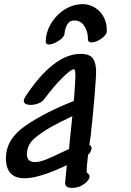

<svg xmlns="http://www.w3.org/2000/svg" viewBox="-20 -920 640 937"><path d="M381 -900Q416 -900 444.5 -882Q473 -864 488 -833Q503 -802 501 -766Q500 -749 474 -731Q448 -713 427 -713Q409 -713 409 -730Q410 -762 393 -790.5Q376 -819 345 -820Q321 -821 309 -801.5Q297 -782 295 -756Q294 -739 266.5 -721Q239 -703 219 -703Q203 -703 203 -718Q204 -760 225.5 -799Q247 -838 282 -864.5Q317 -891 359 -898Q375 -900 381 -900ZM111 -169Q111 -129 150 -129Q173 -129 206 -142Q236 -154 317 -193Q319 -218 321.5 -241.5Q324 -265 326 -284L333 -353Q264 -320 230 -301Q180 -272 150 -246.5Q120 -221 113 -186Q111 -174 111 -169ZM449 -569 448 -541Q444 -468 430 -327Q427 -307 423 -260Q419 -231 416 -213Q427 -207 427 -197Q427 -190 420 -176L416 -171L410 -165Q403 -114 403 -78Q417 -70 417 -59Q417 -42 392 -23Q385 -18 376 -13Q369 -9 356.5 -6Q344 -3 332 -3Q295 -3 298 -30L306 -114Q172 -50 100 -50Q9 -50 9 -148Q9 -242 106.5 -308Q204 -374 340 -427Q344 -466 346 -506Q346 -514 347 -526Q348 -538 348 -553Q348 -572 345 -578L342 -582H341Q326 -582 285 -541Q248 -505 193 -433Q185 -422 166.5 -415Q148 -408 129 -408Q115 -408 105.5 -413Q96 -418 96 -428Q96 -436 104 -449Q242 -657 373 -657Q418 -657 433.5 -634.5Q449 -612 449 -569Z"/></svg>

Font: Sedgwick Ave
Style: Regular
Weight: 400
Designer: Kevin Burke, Pedro Vergani
Foundry: Google, Inc.
Version: Version 1.000